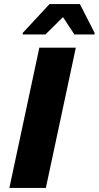

<svg xmlns="http://www.w3.org/2000/svg" viewBox="-20 -922 484 942"><path d="M26 0 173 -688H352L205 0ZM91 -753 92 -761 223 -902H372L444 -761V-753H345L289 -838L203 -753Z"/></svg>

Font: Saira SemiExpanded
Style: Bold Italic
Weight: 700
Width: 6
Italic angle: -12°
Designer: Hector Gatti with collaboration of the Omnibus-Type team
Foundry: Omnibus-Type
Version: Version 1.101